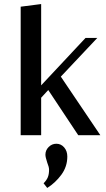

<svg xmlns="http://www.w3.org/2000/svg" viewBox="-20 -667 524 947"><path d="M366 0 218 -223 183 -185V0H82V-634L183 -647V-246L402 -480H460L280 -289L475 0ZM312 105Q312 155 282.5 195Q253 235 213 260L195 237Q210 222 216 207Q222 192 222 170Q222 157 213 135Q204 108 204 96Q204 74 220 58Q236 42 258 42Q281 42 296.5 60Q312 78 312 105Z"/></svg>

Font: Arya
Style: Regular
Weight: 400
Designer: Eduardo Rodriguez Tunni, Modular Infotech
Foundry: Eduardo Rodriguez Tunni, Modular Infotech
Version: Version 1.002